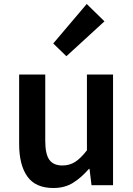

<svg xmlns="http://www.w3.org/2000/svg" viewBox="-20 -929 669 963"><path d="M248 14Q158 14 117 -44Q76 -102 76 -207V-555H207V-223Q207 -156 227.5 -127.5Q248 -99 293 -99Q329 -99 357 -117Q385 -135 416 -175V-555H547V0H439L429 -82H426Q389 -39 347 -12.5Q305 14 248 14ZM313 -647 247 -711 415 -909 504 -822Z"/></svg>

Font: Noto Sans HK SemiBold
Style: Regular
Weight: 600
Version: Version 2.004-H2;hotconv 1.0.118;makeotfexe 2.5.65603